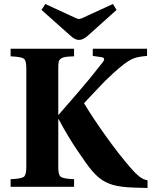

<svg xmlns="http://www.w3.org/2000/svg" viewBox="-20 -936 759 962"><path d="M33.2 0V-38.1Q86.4 -40.5 99.1 -49.8Q111.8 -59.1 111.8 -97.2V-595.2Q111.8 -633.3 99.1 -642.3Q86.4 -651.4 33.2 -653.8V-691.9H351.1V-653.8Q322.3 -652.8 308.6 -650.9Q294.9 -648.9 285.4 -642.3Q275.9 -635.7 273.9 -625.7Q272 -615.7 272 -595.2V-358.9L377 -480Q427.2 -537.6 493.2 -622.1Q513.2 -646.5 486.8 -649.9L444.8 -655.8V-691.9H716.8V-655.8Q673.3 -652.3 651.9 -644.3Q630.4 -636.2 602.1 -615.2Q577.1 -596.2 548.8 -570.3Q520.5 -544.4 506.6 -530.5Q492.7 -516.6 451.9 -473.1Q411.1 -429.7 400.9 -418.9Q445.8 -344.2 511.5 -252.4Q577.1 -160.6 637.2 -91.8Q680.2 -42 709 -35.2L719.2 -32.2V5.9L650.9 3.9Q586.4 2 546.6 -9.3Q506.8 -20.5 476.3 -45.4Q445.8 -70.3 411.1 -119.1Q378.9 -165.5 363.8 -187.7Q348.6 -210 323.5 -251.2Q298.3 -292.5 273.9 -338.9H272V-97.2Q272 -59.1 284.9 -49.8Q297.9 -40.5 351.1 -38.1V0ZM188 -886.2 207 -916 336.9 -856Q368.2 -840.8 375 -840.8Q385.7 -840.8 415 -856L545.9 -916L564 -886.2L421.9 -758.8Q397.5 -735.8 375 -735.8Q355.5 -735.8 330.1 -759.8Z"/></svg>

Font: Linguistics Pro
Style: Bold
Weight: 700
Designer: Stefan Peev, Context Ltd
Foundry: Stefan Peev, Context Ltd
Version: Version 001.000